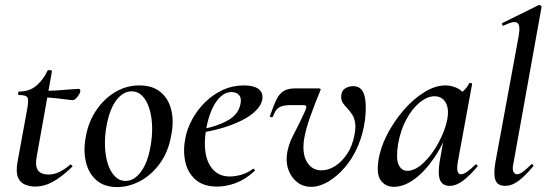

<svg xmlns="http://www.w3.org/2000/svg" viewBox="-20 -746 2223 780"><path d="M124 12Q102 12 82 4Q62 -4 53 -25.5Q44 -47 51 -87L91 -306Q97 -340 91.5 -350Q86 -360 57 -360Q53 -360 53.5 -367Q54 -374 57 -374Q101 -374 129.5 -399.5Q158 -425 173 -459Q174 -462 183 -461Q192 -460 191 -456L129 -109Q122 -72 134 -54.5Q146 -37 177 -37Q200 -37 221.5 -47.5Q243 -58 265 -77Q267 -79 271.5 -75Q276 -71 273 -68Q228 -25 193 -6.5Q158 12 124 12ZM274 -339Q272 -339 253 -341.5Q234 -344 207.5 -347Q181 -350 154 -350L156 -377Q187 -377 216 -379Q245 -381 267.5 -383Q290 -385 299 -385Q304 -385 305.5 -381.5Q307 -378 306 -374Q305 -366 294.5 -352.5Q284 -339 274 -339Z M456 14Q403 14 371 -14.5Q339 -43 328.5 -90Q318 -137 329 -193Q340 -253 372 -299.5Q404 -346 449 -372.5Q494 -399 546 -399Q601 -399 633.5 -371Q666 -343 676.5 -296.5Q687 -250 675 -193Q663 -127 628 -80Q593 -33 547.5 -9.5Q502 14 456 14ZM490 -11Q525 -11 552.5 -48Q580 -85 591 -149Q599 -191 598 -231Q597 -271 587 -304Q577 -337 558.5 -356Q540 -375 514 -375Q481 -375 453.5 -340Q426 -305 413 -236Q405 -193 406.5 -152.5Q408 -112 418 -80.5Q428 -49 446.5 -30Q465 -11 490 -11Z M862 12Q806 12 774 -16.5Q742 -45 732.5 -90Q723 -135 733 -185Q740 -223 761 -261.5Q782 -300 813.5 -331Q845 -362 885 -380.5Q925 -399 971 -399Q1010 -399 1029.5 -385Q1049 -371 1046 -345Q1043 -320 1019.5 -296.5Q996 -273 957.5 -254.5Q919 -236 872 -223Q825 -210 775 -204L777 -217Q850 -228 899.5 -253.5Q949 -279 957 -324Q962 -348 951 -360Q940 -372 921 -372Q895 -372 874 -351.5Q853 -331 838.5 -296Q824 -261 817 -218Q808 -165 815.5 -122.5Q823 -80 848 -54.5Q873 -29 914 -29Q935 -29 960 -36Q985 -43 1008 -60Q1010 -62 1013.5 -58Q1017 -54 1015 -52Q977 -17 938 -2.5Q899 12 862 12Z M1244 13Q1212 13 1188.5 -5Q1165 -23 1153.5 -51.5Q1142 -80 1145 -113Q1149 -155 1173 -200Q1197 -245 1218 -292Q1225 -306 1224.5 -312.5Q1224 -319 1213 -319H1164Q1139 -319 1125 -314.5Q1111 -310 1103 -300Q1095 -290 1089 -273Q1087 -269 1081 -270Q1075 -271 1077 -276Q1092 -319 1104 -343Q1116 -367 1133.5 -377Q1151 -387 1180 -387H1272Q1280 -387 1282 -385Q1284 -383 1280 -375Q1260 -327 1240.5 -272.5Q1221 -218 1215 -178Q1207 -120 1227.5 -87Q1248 -54 1286 -54Q1315 -54 1342.5 -72Q1370 -90 1391 -122Q1412 -154 1420 -198Q1426 -229 1422.5 -248.5Q1419 -268 1410.5 -281Q1402 -294 1391 -306Q1382 -315 1374 -326Q1366 -337 1366 -352Q1366 -376 1381 -386Q1396 -396 1415 -396Q1437 -396 1449 -381.5Q1461 -367 1464.5 -337Q1468 -307 1463 -261Q1456 -204 1434.5 -153.5Q1413 -103 1381 -66Q1349 -29 1313.5 -8Q1278 13 1244 13Z M1580 13Q1547 13 1528 -11.5Q1509 -36 1517 -91Q1524 -143 1551.5 -197Q1579 -251 1618.5 -297Q1658 -343 1703 -371Q1748 -399 1789 -399Q1808 -399 1828 -392Q1848 -385 1862.5 -368.5Q1877 -352 1879 -326L1825 -357Q1840 -359 1858 -373Q1876 -387 1886 -407Q1888 -410 1893.5 -408.5Q1899 -407 1898 -405L1840 -89Q1831 -38 1853 -38Q1863 -38 1878 -48.5Q1893 -59 1911 -77Q1914 -80 1918 -76Q1922 -72 1919 -69Q1888 -32 1860.5 -11.5Q1833 9 1807 9Q1778 9 1768 -14Q1758 -37 1766 -89L1791 -229L1811 -246Q1785 -166 1746 -108Q1707 -50 1664 -18.5Q1621 13 1580 13ZM1635 -52Q1660 -52 1686 -72Q1712 -92 1735 -124Q1758 -156 1774.5 -192.5Q1791 -229 1797 -261Q1805 -304 1790.5 -329.5Q1776 -355 1744 -355Q1714 -354 1683.5 -328.5Q1653 -303 1630 -259.5Q1607 -216 1597 -160Q1588 -101 1599.5 -76.5Q1611 -52 1635 -52Z M2032 9Q2001 9 1992.5 -15Q1984 -39 1993 -89L2087 -599Q2095 -643 2082 -653Q2069 -663 2026 -642Q2022 -640 2020 -646Q2018 -652 2022 -653L2168 -725Q2173 -727 2177 -723Q2181 -719 2180 -717L2067 -89Q2060 -60 2065.5 -49Q2071 -38 2080 -38Q2091 -38 2105.5 -49Q2120 -60 2137 -77Q2141 -81 2145 -77Q2149 -73 2145 -69Q2114 -32 2087 -11.5Q2060 9 2032 9Z"/></svg>

Font: Cormorant SemiBold
Style: Italic
Weight: 600
Italic angle: -10°
Designer: Christian Thalmann (Catharsis Fonts)
Foundry: Catharsis Fonts
Version: Version 4.000